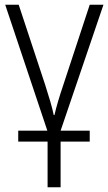

<svg xmlns="http://www.w3.org/2000/svg" viewBox="-20 -552 458 811"><path d="M417 -532H359L247 -192C230 -142 218 -101 210 -66H207C200 -100 188 -140 171 -193L59 -532H2L180 0H57V46H181V239H236V46H359V0H236Z"/></svg>

Font: Noto Sans SemiCondensed Light
Style: Regular
Weight: 300
Width: 4
Designer: Monotype Design Team
Foundry: Monotype Imaging Inc.
Version: Version 2.013